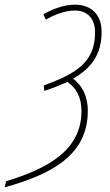

<svg xmlns="http://www.w3.org/2000/svg" viewBox="-99 -559 470 820"><path d="M-73 215 -79 241C120 186 276 104 276 -85C276 -158 244 -200 213 -223C289 -267 335 -324 335 -423C335 -498 289 -539 222 -539C175 -539 129 -522 86 -498L97 -475C135 -497 179 -514 221 -514C271 -514 307 -483 307 -420C307 -290 221 -243 88 -194L90 -171C126 -182 162 -197 189 -209C226 -184 249 -144 249 -85C249 80 111 159 -73 215Z"/></svg>

Font: Noto Sans ExtraCondensed Thin
Style: Italic
Weight: 100
Width: 2
Italic angle: -12°
Designer: Monotype Design Team
Foundry: Monotype Imaging Inc.
Version: Version 2.013